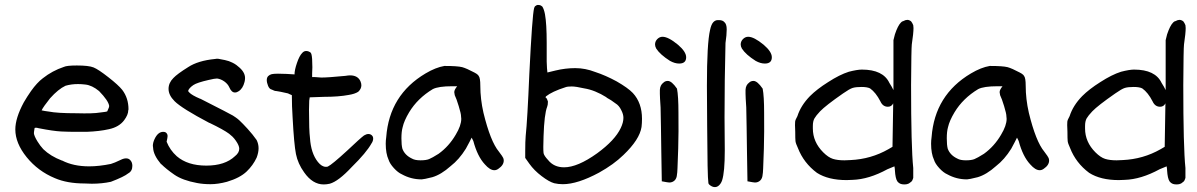

<svg xmlns="http://www.w3.org/2000/svg" viewBox="-20 -722 4845 777"><path d="M42 -198.2Q42 -244.1 76.2 -307.6Q89.8 -331.1 105.5 -353.5Q129.9 -387.7 153.3 -405.3Q191.4 -435.5 238.3 -451.2Q250 -457 291 -457Q338.9 -457 358.4 -449.2Q377.9 -441.4 418.9 -409.2Q459 -377.9 474.6 -358.4Q500 -325.2 500 -279.3Q500 -277.3 499 -275.4Q499 -257.8 482.4 -235.4Q461.9 -208 420.9 -199.2Q382.8 -190.4 330.1 -188.5Q310.5 -188.5 285.2 -188.5Q259.8 -188.5 228 -189.9Q196.3 -191.4 136.7 -203.1Q129.9 -205.1 126 -205.1Q122.1 -205.1 120.1 -204.1Q117.2 -187.5 117.2 -183.1Q117.2 -178.7 121.1 -169.4Q125 -160.2 131.8 -149.4Q142.6 -131.8 155.3 -118.2Q184.6 -89.8 230.5 -72.3H231.4Q277.3 -48.8 340.8 -48.8Q380.9 -48.8 428.7 -58.6Q442.4 -62.5 468.8 -75.2Q480.5 -81.1 490.2 -81.1Q500 -81.1 505.9 -75.2Q515.6 -66.4 515.6 -50.8Q515.6 -29.3 499 -20.5Q482.4 -6.8 428.7 13.7Q392.6 21.5 351.6 21.5Q336.9 21.5 322.3 20.5Q252 20.5 202.1 -1Q133.8 -29.3 87.9 -85.9Q42 -142.6 42 -198.2ZM295.9 -381.8Q268.6 -381.8 245.1 -375Q215.8 -361.3 182.6 -324.2Q155.3 -290 148.4 -275.4Q161.1 -272.5 177.7 -270.5Q211.9 -263.7 289.1 -263.7Q356.4 -261.7 384.8 -266.6Q412.1 -269.5 414.1 -271.5Q415 -273.4 417 -278.3Q421.9 -288.1 421.9 -293Q418.9 -314.5 380.9 -353.5Q352.5 -377 325.2 -379.9Q309.6 -381.8 295.9 -381.8Z M930.7 -89.8Q948.2 -103.5 948.2 -120.1Q948.2 -132.8 934.6 -152.3Q928.7 -161.1 920.9 -168.9L907.2 -180.7Q884.8 -197.3 828.1 -224.6H827.1Q715.8 -283.2 686.5 -312.5Q662.1 -336.9 662.1 -362.3Q662.1 -386.7 681.6 -406.2Q697.3 -422.9 741.2 -450.2Q781.2 -476.6 850.6 -483.4Q854.5 -484.4 857.9 -484.4Q861.3 -484.4 864.7 -483.9Q868.2 -483.4 872.1 -482.4Q890.6 -479.5 906.2 -474.6Q922.9 -467.8 928.2 -464.4Q933.6 -460.9 936.5 -459Q939.5 -457 942.4 -454.1Q971.7 -431.6 971.7 -406.2Q971.7 -398.4 969.7 -390.6Q962.9 -363.3 945.3 -352.5Q938.5 -347.7 930.7 -347.7Q917 -347.7 908.2 -368.2Q902.3 -381.8 888.2 -392.1Q874 -402.3 858.4 -404.3Q848.6 -404.3 824.2 -398.4Q777.3 -387.7 762.7 -377.9Q744.1 -365.2 741.2 -353.5Q742.2 -351.6 746.1 -347.7Q755.9 -336.9 790 -322.3H791Q914.1 -259.8 922.4 -254.4Q930.7 -249 934.1 -246.6Q937.5 -244.1 941.4 -241.2Q945.3 -238.3 948.2 -235.4Q961.9 -222.7 982.4 -200.2Q1002.9 -177.7 1018.6 -155.3Q1026.4 -139.6 1026.4 -122.1Q1026.4 -104.5 1018.6 -84Q1003.9 -52.7 978.5 -28.3Q951.2 -2 898.4 13.7Q862.3 23.4 832 23.4Q801.8 23.4 777.3 18.6Q718.8 7.8 685.5 -15.1Q652.3 -38.1 632.8 -57.6H631.8Q600.6 -94.7 599.6 -124Q598.6 -127.9 598.6 -131.8Q598.6 -144.5 605.5 -159.2Q619.1 -188.5 640.6 -188.5Q652.3 -188.5 656.2 -179.7Q658.2 -176.8 658.2 -171.4Q658.2 -166 654.3 -148.4Q668 -114.3 695.3 -89.8Q739.3 -51.8 814.9 -51.8Q890.6 -51.8 930.7 -89.8Z M1235.4 -510.7Q1239.3 -506.8 1240.2 -502.9Q1244.1 -490.2 1244.1 -450.2V-449.2Q1243.2 -431.6 1243.2 -424.8Q1243.2 -418 1243.2 -416Q1243.2 -413.1 1243.2 -410.2Q1257.8 -410.2 1266.1 -409.2Q1274.4 -408.2 1280.3 -408.2Q1307.6 -408.2 1377.9 -415Q1389.6 -417 1396.5 -417Q1427.7 -417 1438.5 -393.6Q1442.4 -384.8 1442.4 -377Q1442.4 -362.3 1429.7 -350.6Q1416 -341.8 1391.6 -337.9Q1350.6 -330.1 1291 -330.1L1233.4 -328.1L1231.4 -314.5Q1230.5 -298.8 1230.5 -277.3Q1230.5 -194.3 1234.4 -164.1Q1238.3 -101.6 1266.6 -66.4Q1282.2 -46.9 1298.8 -46.9Q1303.7 -46.9 1306.6 -47.9Q1323.2 -55.7 1384.8 -112.3Q1438.5 -163.1 1453.1 -173.8Q1462.9 -179.7 1470.7 -179.7Q1482.4 -179.7 1488.3 -169.9Q1490.2 -166 1490.2 -161.1Q1490.2 -156.2 1488.3 -150.9Q1486.3 -145.5 1483.4 -141.6Q1462.9 -104.5 1403.3 -45.9Q1349.6 11.7 1314.5 21.5Q1301.8 24.4 1290 24.4Q1245.1 24.4 1210.9 -24.4Q1185.5 -59.6 1177.7 -98.6Q1169.9 -137.7 1164.1 -247.1Q1161.1 -292 1161.1 -336.9Q1157.2 -338.9 1152.3 -340.8Q1148.4 -341.8 1146.5 -343.8Q1108.4 -352.5 1098.6 -353.5Q1090.8 -353.5 1080.1 -359.4Q1070.3 -361.3 1064.9 -374.5Q1059.6 -387.7 1059.6 -397.9Q1059.6 -408.2 1065.4 -414.1Q1071.3 -419.9 1079.6 -421.9Q1087.9 -423.8 1105 -423.8Q1122.1 -423.8 1139.6 -422.9L1171.9 -420.9Q1171.9 -438.5 1181.6 -466.8Q1191.4 -496.1 1203.1 -507.8Q1210 -515.6 1218.8 -515.6Q1227.5 -515.6 1235.4 -510.7Z M1779.3 -455.1Q1831.1 -455.1 1850.6 -450.2Q1868.2 -445.3 1899.4 -428.7Q1909.2 -423.8 1914.1 -418.9L1917 -415Q1923.8 -407.2 1923.8 -375Q1923.8 -321.3 1936.5 -265.6Q1964.8 -149.4 1999 -108.4Q2014.6 -87.9 2016.6 -82.5Q2018.6 -77.1 2018.6 -72.3Q2018.6 -53.7 1997.1 -39.1Q1989.3 -33.2 1980.5 -33.2Q1962.9 -33.2 1942.4 -56.6Q1912.1 -88.9 1895.5 -151.4L1888.7 -165Q1885.7 -159.2 1879.9 -147.5Q1874 -135.7 1865.2 -120.1Q1837.9 -76.2 1803.7 -49.8Q1765.6 -15.6 1729.5 -4.9Q1694.3 3.9 1686.5 3.9Q1685.5 3.9 1685.5 3.9Q1643.6 3.9 1606.4 -16.6Q1590.8 -23.4 1574.2 -41.5Q1557.6 -59.6 1552.7 -75.2Q1541 -100.6 1541 -140.6Q1541 -153.3 1543 -167Q1555.7 -337.9 1702.1 -424.8Q1743.2 -449.2 1778.3 -455.1ZM1818.4 -349.6Q1818.4 -358.4 1830.1 -373H1810.5Q1753.9 -373 1731.4 -361.3Q1669.9 -324.2 1635.7 -267.6Q1615.2 -233.4 1609.4 -207Q1604.5 -189.5 1604.5 -162.1Q1604.5 -134.8 1608.4 -120.1Q1618.2 -93.8 1647.5 -80.1Q1659.2 -73.2 1681.6 -73.2Q1704.1 -73.2 1716.3 -78.1Q1728.5 -83 1754.9 -99.6Q1796.9 -129.9 1824.2 -176.8Q1846.7 -213.9 1846.7 -241.2Q1846.7 -246.1 1845.7 -252V-252.9Q1845.7 -261.7 1836.4 -292.5Q1827.1 -323.2 1820.3 -336.9L1818.4 -348.6Z M2105.5 -110.4Q2105.5 -150.4 2107.4 -171.9Q2114.3 -236.3 2122.1 -421.9Q2133.8 -661.1 2141.6 -689.5Q2143.6 -696.3 2147.5 -698.2Q2152.3 -702.1 2156.7 -702.1Q2161.1 -702.1 2165 -701.2Q2168.9 -700.2 2174.8 -695.3Q2181.6 -684.6 2185.5 -664.1Q2192.4 -626 2192.4 -548.8Q2192.4 -530.3 2192.4 -509.8Q2192.4 -489.3 2192.4 -472.7Q2193.4 -441.4 2195.3 -428.7Q2206.1 -430.7 2227.5 -436.5Q2267.6 -446.3 2308.1 -446.3Q2348.6 -446.3 2388.7 -430.7Q2430.7 -417 2475.6 -392.6Q2521.5 -366.2 2541 -345.7Q2578.1 -305.7 2578.1 -241.2Q2578.1 -223.6 2576.2 -208Q2568.4 -157.2 2502.9 -94.7Q2463.9 -56.6 2404.3 -23.4Q2317.4 23.4 2257.8 23.4Q2239.3 23.4 2222.7 19.5Q2202.1 13.7 2171.9 -9.3Q2141.6 -32.2 2122.1 -59.6L2105.5 -83ZM2344.7 -364.3Q2310.5 -372.1 2293.5 -372.1Q2276.4 -372.1 2268.6 -369.1Q2213.9 -351.6 2189.5 -332Q2188.5 -330.1 2187.5 -328.1Q2191.4 -325.2 2193.4 -321.8Q2195.3 -318.4 2197.3 -311.5V-309.6Q2197.3 -296.9 2194.3 -290Q2182.6 -259.8 2179.7 -170.9Q2178.7 -145.5 2178.7 -127.9Q2178.7 -110.4 2179.7 -102.5Q2181.6 -91.8 2198.2 -74.2Q2221.7 -44.9 2262.7 -44.9Q2317.4 -44.9 2396.5 -101.6Q2468.8 -154.3 2492.2 -204.1Q2502.9 -226.6 2502.9 -245.1Q2502.9 -259.8 2494.1 -276.4Q2485.4 -294.9 2470.7 -303.7Q2453.1 -317.4 2434.6 -327.1V-328.1Q2387.7 -357.4 2344.7 -364.3Z M2630.9 -542Q2630.9 -554.7 2640.1 -564Q2649.4 -573.2 2661.1 -573.2Q2684.6 -573.2 2723.6 -541Q2756.8 -512.7 2756.8 -490.2Q2756.8 -464.8 2728.5 -464.8Q2710.9 -464.8 2691.4 -475.6Q2651.4 -501 2635.7 -525.4Q2630.9 -534.2 2630.9 -542ZM2653.3 -287.1Q2650.4 -330.1 2650.4 -342.3Q2650.4 -354.5 2650.4 -358.4Q2651.4 -377.9 2665 -387.7Q2671.9 -394.5 2682.6 -394.5Q2698.2 -394.5 2719.7 -363.3Q2725.6 -333 2725.6 -265.6Q2726.6 -187.5 2724.6 -120.6Q2722.7 -53.7 2721.7 -41Q2720.7 -28.3 2720.7 -23.9Q2720.7 -19.5 2719.7 -16.6Q2718.8 0 2710 8.3Q2701.2 16.6 2688.5 16.6Q2683.6 16.6 2658.2 11.7L2656.2 -109.4Q2656.2 -143.6 2654.8 -208Q2653.3 -272.5 2653.3 -287.1Z M2912.1 -247.1 2913.1 -113.3Q2913.1 -25.4 2902.3 7.8Q2898.4 19.5 2890.6 27.3Q2882.8 35.2 2873 35.2Q2861.3 35.2 2849.6 24.4Q2846.7 21.5 2846.7 17.6Q2842.8 -5.9 2841.8 -211.9Q2840.8 -279.3 2840.8 -375Q2840.8 -546.9 2853.5 -600.6Q2858.4 -624 2867.2 -632.8Q2875 -640.6 2884.8 -640.6Q2887.7 -640.6 2889.6 -640.6Q2904.3 -640.6 2911.1 -632.8Q2920.9 -625 2920.9 -603Q2920.9 -581.1 2916 -547.9Q2912.1 -397.5 2912.1 -247.1Z M2977.5 -542Q2977.5 -554.7 2986.8 -564Q2996.1 -573.2 3007.8 -573.2Q3031.2 -573.2 3070.3 -541Q3103.5 -512.7 3103.5 -490.2Q3103.5 -464.8 3075.2 -464.8Q3057.6 -464.8 3038.1 -475.6Q2998 -501 2982.4 -525.4Q2977.5 -534.2 2977.5 -542ZM3000 -287.1Q2997.1 -330.1 2997.1 -342.3Q2997.1 -354.5 2997.1 -358.4Q2998 -377.9 3011.7 -387.7Q3018.6 -394.5 3029.3 -394.5Q3044.9 -394.5 3066.4 -363.3Q3072.3 -333 3072.3 -265.6Q3073.2 -187.5 3071.3 -120.6Q3069.3 -53.7 3068.4 -41Q3067.4 -28.3 3067.4 -23.9Q3067.4 -19.5 3066.4 -16.6Q3065.4 0 3056.6 8.3Q3047.9 16.6 3035.2 16.6Q3030.3 16.6 3004.9 11.7L3002.9 -109.4Q3002.9 -143.6 3001.5 -208Q3000 -272.5 3000 -287.1Z M3594.7 -303.7Q3587.9 -290 3573.2 -290Q3552.7 -290 3543 -311.5Q3524.4 -347.7 3501 -364.3Q3489.3 -370.1 3466.3 -370.1Q3443.4 -370.1 3430.7 -366.2Q3418 -362.3 3391.6 -343.8Q3321.3 -294.9 3298.8 -271.5Q3282.2 -253.9 3275.9 -242.7Q3269.5 -231.4 3269.5 -211.9V-202.1Q3269.5 -147.5 3311.5 -105.5Q3332 -85 3350.6 -79.1Q3369.1 -73.2 3397.5 -73.2Q3408.2 -73.2 3420.9 -74.2H3421.9Q3504.9 -78.1 3575.2 -118.2L3591.8 -127.9ZM3595.7 -559.6 3601.6 -583Q3613.3 -618.2 3626 -630.9Q3629.9 -635.7 3635.7 -636.7Q3644.5 -641.6 3651.9 -641.6Q3659.2 -641.6 3667 -635.7Q3671.9 -629.9 3675.8 -620.1Q3676.8 -615.2 3676.8 -608.4Q3676.8 -587.9 3669.9 -542Q3668 -527.3 3667 -377.9Q3667 -126 3675.8 -42V-41V-2Q3672.9 8.8 3668 13.2Q3663.1 17.6 3658.2 20.5Q3650.4 24.4 3641.1 24.4Q3631.8 24.4 3626 22.5Q3617.2 19.5 3611.3 11.7Q3603.5 0 3601.6 -32.2Q3601.6 -39.1 3599.6 -48.8Q3588.9 -44.9 3571.3 -37.1Q3496.1 3.9 3429.7 5.9Q3418 6.8 3406.2 6.8Q3332 6.8 3286.1 -22.5Q3232.4 -62.5 3209 -123Q3200.2 -141.6 3199.2 -150.9Q3198.2 -160.2 3198.2 -188.5Q3197.3 -209 3197.3 -215.8Q3197.3 -222.7 3197.8 -229.5Q3198.2 -236.3 3207 -252Q3220.7 -294.9 3257.8 -333Q3286.1 -361.3 3331.1 -389.6Q3377.9 -419.9 3415 -431.6Q3449.2 -440.4 3467.8 -440.4Q3553.7 -440.4 3579.1 -386.7Q3589.8 -370.1 3595.7 -357.4Z M3986.3 -455.1Q4038.1 -455.1 4057.6 -450.2Q4075.2 -445.3 4106.4 -428.7Q4116.2 -423.8 4121.1 -418.9L4124 -415Q4130.9 -407.2 4130.9 -375Q4130.9 -321.3 4143.6 -265.6Q4171.9 -149.4 4206.1 -108.4Q4221.7 -87.9 4223.6 -82.5Q4225.6 -77.1 4225.6 -72.3Q4225.6 -53.7 4204.1 -39.1Q4196.3 -33.2 4187.5 -33.2Q4169.9 -33.2 4149.4 -56.6Q4119.1 -88.9 4102.5 -151.4L4095.7 -165Q4092.8 -159.2 4086.9 -147.5Q4081.1 -135.7 4072.3 -120.1Q4044.9 -76.2 4010.7 -49.8Q3972.7 -15.6 3936.5 -4.9Q3901.4 3.9 3893.6 3.9Q3892.6 3.9 3892.6 3.9Q3850.6 3.9 3813.5 -16.6Q3797.9 -23.4 3781.2 -41.5Q3764.6 -59.6 3759.8 -75.2Q3748 -100.6 3748 -140.6Q3748 -153.3 3750 -167Q3762.7 -337.9 3909.2 -424.8Q3950.2 -449.2 3985.4 -455.1ZM4025.4 -349.6Q4025.4 -358.4 4037.1 -373H4017.6Q3960.9 -373 3938.5 -361.3Q3877 -324.2 3842.8 -267.6Q3822.3 -233.4 3816.4 -207Q3811.5 -189.5 3811.5 -162.1Q3811.5 -134.8 3815.4 -120.1Q3825.2 -93.8 3854.5 -80.1Q3866.2 -73.2 3888.7 -73.2Q3911.1 -73.2 3923.3 -78.1Q3935.5 -83 3961.9 -99.6Q4003.9 -129.9 4031.2 -176.8Q4053.7 -213.9 4053.7 -241.2Q4053.7 -246.1 4052.7 -252V-252.9Q4052.7 -261.7 4043.5 -292.5Q4034.2 -323.2 4027.3 -336.9L4025.4 -348.6Z M4696.3 -303.7Q4689.5 -290 4674.8 -290Q4654.3 -290 4644.5 -311.5Q4626 -347.7 4602.5 -364.3Q4590.8 -370.1 4567.9 -370.1Q4544.9 -370.1 4532.2 -366.2Q4519.5 -362.3 4493.2 -343.8Q4422.9 -294.9 4400.4 -271.5Q4383.8 -253.9 4377.4 -242.7Q4371.1 -231.4 4371.1 -211.9V-202.1Q4371.1 -147.5 4413.1 -105.5Q4433.6 -85 4452.1 -79.1Q4470.7 -73.2 4499 -73.2Q4509.8 -73.2 4522.5 -74.2H4523.4Q4606.4 -78.1 4676.8 -118.2L4693.4 -127.9ZM4697.3 -559.6 4703.1 -583Q4714.8 -618.2 4727.5 -630.9Q4731.4 -635.7 4737.3 -636.7Q4746.1 -641.6 4753.4 -641.6Q4760.7 -641.6 4768.6 -635.7Q4773.4 -629.9 4777.3 -620.1Q4778.3 -615.2 4778.3 -608.4Q4778.3 -587.9 4771.5 -542Q4769.5 -527.3 4768.6 -377.9Q4768.6 -126 4777.3 -42V-41V-2Q4774.4 8.8 4769.5 13.2Q4764.6 17.6 4759.8 20.5Q4752 24.4 4742.7 24.4Q4733.4 24.4 4727.5 22.5Q4718.8 19.5 4712.9 11.7Q4705.1 0 4703.1 -32.2Q4703.1 -39.1 4701.2 -48.8Q4690.4 -44.9 4672.9 -37.1Q4597.7 3.9 4531.2 5.9Q4519.5 6.8 4507.8 6.8Q4433.6 6.8 4387.7 -22.5Q4334 -62.5 4310.5 -123Q4301.8 -141.6 4300.8 -150.9Q4299.8 -160.2 4299.8 -188.5Q4298.8 -209 4298.8 -215.8Q4298.8 -222.7 4299.3 -229.5Q4299.8 -236.3 4308.6 -252Q4322.3 -294.9 4359.4 -333Q4387.7 -361.3 4432.6 -389.6Q4479.5 -419.9 4516.6 -431.6Q4550.8 -440.4 4569.3 -440.4Q4655.3 -440.4 4680.7 -386.7Q4691.4 -370.1 4697.3 -357.4Z"/></svg>

Font: JasonHandwriting2
Style: SemiBold
Weight: 600
Version: Version 1.04.7